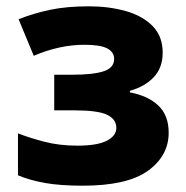

<svg xmlns="http://www.w3.org/2000/svg" viewBox="-20 -579 590 609"><path d="M262 -559Q325 -559 378.5 -544Q432 -529 464 -496.5Q496 -464 496 -412Q496 -364 467.5 -334Q439 -304 392 -291V-286Q450 -275 482.5 -244Q515 -213 515 -158Q515 -85 449.5 -37.5Q384 10 242 10Q172 10 123.5 1.5Q75 -7 37 -23V-156Q70 -143 118.5 -130Q167 -117 226 -117Q288 -117 318.5 -132.5Q349 -148 349 -173Q349 -201 319.5 -215Q290 -229 216 -229H152V-342H209Q276 -342 309 -353Q342 -364 342 -392Q342 -414 320 -425.5Q298 -437 248 -437Q169 -437 87 -402L39 -518Q87 -537 139.5 -548Q192 -559 262 -559Z"/></svg>

Font: Noto Sans ExtraBold
Style: Regular
Weight: 800
Designer: Monotype Design Team
Foundry: Monotype Imaging Inc.
Version: Version 2.007